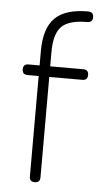

<svg xmlns="http://www.w3.org/2000/svg" viewBox="-51 -724 411 758"><g transform="rotate(5 154.5 -345.0)"><path d="M116 0Q95 0 95 -21V-419H51Q30 -419 30 -440Q30 -461 51 -461H95V-518Q95 -608 136 -649Q177 -690 267 -690Q289 -690 289 -669Q289 -648 267 -648Q195 -648 166 -619Q137 -590 137 -518V-461H268Q289 -461 289 -440Q289 -419 268 -419H137V-21Q137 0 116 0Z"/></g></svg>

Font: Jura Light Light
Style: Regular
Weight: 300
Version: Version 5.106